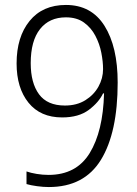

<svg xmlns="http://www.w3.org/2000/svg" viewBox="-20 -744 553 775"><path d="M455 -411Q455 -209 387.5 -99Q320 11 177 11Q155 11 129.5 7.5Q104 4 87 -1V-52Q104 -46 128 -42Q152 -38 176 -38Q288 -38 342 -126Q396 -214 400 -367H396Q379 -331 338.5 -300.5Q298 -270 231 -270Q143 -270 95 -329.5Q47 -389 47 -488Q47 -595 99.5 -659.5Q152 -724 246 -724Q349 -724 402 -639.5Q455 -555 455 -411ZM246 -674Q179 -674 141.5 -626.5Q104 -579 104 -489Q104 -409 137.5 -363.5Q171 -318 242 -318Q290 -318 324.5 -339.5Q359 -361 377.5 -394.5Q396 -428 396 -465Q396 -495 389 -531Q382 -567 365 -599.5Q348 -632 319 -653Q290 -674 246 -674Z"/></svg>

Font: Noto Sans Lao SemiCondensed Light
Style: Regular
Weight: 300
Width: 4
Designer: Monotype Design Team
Foundry: Monotype Imaging Inc.
Version: Version 2.003; ttfautohint (v1.8.4.7-5d5b)